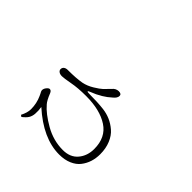

<svg xmlns="http://www.w3.org/2000/svg" viewBox="-78 -1170 1655 1655"><g transform="rotate(-45 750.0 -342.5)"><path d="M269.5 -605.5Q238.3 -608.4 215.8 -622.1Q193.4 -635.7 167 -669.9L177.7 -685.5Q230.5 -658.2 273.4 -658.2Q343.8 -658.2 405.3 -686.5Q415 -690.4 424.3 -695.3Q433.6 -700.2 438 -702.6Q442.4 -705.1 447.3 -706.5Q452.1 -708 456.1 -708Q474.6 -708 492.7 -693.4Q510.7 -678.7 510.7 -667Q510.7 -649.4 487.3 -639.6Q422.9 -614.3 398.4 -591.8Q336.9 -540 277.3 -435.5Q217.8 -331.1 217.8 -215.8Q217.8 -127 274.9 -78.6Q332 -30.3 416 -30.3Q556.6 -30.3 623 -131.8Q689.5 -233.4 689.5 -402.3Q689.5 -502 675.8 -573.2Q662.1 -647.5 662.1 -670.9Q662.1 -695.3 672.4 -709Q682.6 -722.7 697.3 -722.7Q715.8 -722.7 726.1 -709Q736.3 -695.3 736.3 -673.8Q736.3 -570.3 748 -506.8Q757.8 -458 787.1 -410.2Q816.4 -362.3 835 -342.8Q853.5 -323.2 887.7 -291Q917 -267.6 918 -233.4Q918 -199.2 893.6 -199.2Q868.2 -199.2 842.8 -230.5Q779.3 -298.8 740.2 -401.4Q732.4 -422.9 727.1 -421.9Q721.7 -420.9 721.7 -398.4Q721.7 -293.9 712.9 -220.7Q707 -172.9 688.5 -129.9Q669.9 -86.9 636.7 -47.9Q603.5 -8.8 547.4 14.6Q491.2 38.1 419.9 38.1Q371.1 38.1 327.6 24.4Q284.2 10.7 247.6 -17.6Q210.9 -45.9 189.5 -95.7Q168 -145.5 168 -210.9Q168 -408.2 349.6 -609.4Q310.5 -602.5 269.5 -605.5Z"/></g></svg>

Font: Bpmf Zihi Serif Regular
Style: Regular
Weight: 400
Foundry: But Ko
Version: Version 1.320